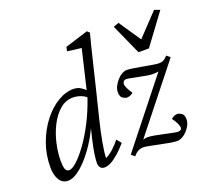

<svg xmlns="http://www.w3.org/2000/svg" viewBox="-117 -824 1069 979"><g transform="rotate(-20 417.0 -334.0)"><path d="M94.7 7.8Q64.5 7.8 48.3 -18.6Q32.2 -44.9 32.2 -86.9Q32.2 -155.3 54.2 -215.8Q76.2 -276.4 112.3 -323.2Q148.4 -370.1 191.9 -396.5Q235.4 -422.9 278.3 -422.9Q301.8 -422.9 319.3 -411.1Q336.9 -399.4 354.5 -379.9L343.8 -346.7Q328.1 -365.2 306.2 -374Q284.2 -382.8 260.7 -382.8Q221.7 -382.8 190.4 -356Q159.2 -329.1 137.2 -286.1Q115.2 -243.2 104 -193.8Q92.8 -144.5 92.8 -98.6Q92.8 -71.3 98.1 -56.2Q103.5 -41 118.2 -41Q134.8 -41 160.6 -64.5Q186.5 -87.9 217.8 -130.9Q249 -173.8 278.8 -231.4Q308.6 -289.1 332 -357.4L336.9 -377.9L390.6 -604.5L314.5 -614.3L319.3 -636.7L444.3 -675.8L457 -664.1Q450.2 -640.6 439 -595.2Q427.7 -549.8 415 -496.1Q402.3 -442.4 389.6 -391.6L349.6 -229.5Q334 -166 324.7 -112.8Q315.4 -59.6 315.4 -34.2Q337.9 -45.9 357.4 -63.5Q377 -81.1 396.5 -105.5L417 -80.1Q392.6 -51.8 370.1 -32.2Q347.7 -12.7 328.1 -2.4Q308.6 7.8 293 7.8Q277.3 7.8 270 -2Q262.7 -11.7 262.7 -27.3Q262.7 -45.9 267.1 -75.7Q271.5 -105.5 282.7 -153.8Q293.9 -202.1 314.5 -276.4H325.2Q294.9 -192.4 252.9 -128.4Q210.9 -64.5 168.9 -28.3Q127 7.8 94.7 7.8ZM512.7 -42 504.9 -45.9Q518.6 -56.6 530.3 -59.6Q542 -62.5 550.8 -62.5Q562.5 -62.5 585.4 -58.6Q608.4 -54.7 634.3 -48.8Q660.2 -43 679.7 -39.1Q699.2 -35.2 705.1 -35.2Q713.9 -35.2 720.2 -38.6Q726.6 -42 726.6 -50.8Q726.6 -58.6 719.7 -74.2Q712.9 -89.8 699.2 -107.4Q708 -115.2 717.3 -118.7Q726.6 -122.1 733.4 -122.1Q742.2 -122.1 755.4 -113.8Q768.6 -105.5 768.6 -81.1Q768.6 -64.5 760.3 -48.3Q752 -32.2 739.7 -19.5Q727.5 -6.8 713.4 0.5Q699.2 7.8 687.5 7.8Q672.9 7.8 647.5 3.4Q622.1 -1 594.7 -6.8Q567.4 -12.7 544.4 -17.1Q521.5 -21.5 512.7 -21.5Q497.1 -21.5 483.9 -14.6Q470.7 -7.8 458 7.8L439.5 -7.8L727.5 -371.1L738.3 -367.2Q731.4 -361.3 718.3 -358.4Q705.1 -355.5 685.5 -355.5Q674.8 -355.5 654.8 -358.9Q634.8 -362.3 613.3 -366.7Q591.8 -371.1 574.2 -374.5Q556.6 -377.9 549.8 -377.9Q539.1 -377.9 534.2 -371.1Q529.3 -364.3 529.3 -357.4Q529.3 -350.6 534.7 -337.9Q540 -325.2 555.7 -301.8Q546.9 -293.9 538.1 -291Q529.3 -288.1 521.5 -288.1Q512.7 -288.1 499.5 -296.4Q486.3 -304.7 486.3 -329.1Q486.3 -345.7 494.6 -361.8Q502.9 -377.9 515.1 -391.6Q527.3 -405.3 541.5 -413.1Q555.7 -420.9 567.4 -420.9Q581.1 -420.9 604.5 -417Q627.9 -413.1 653.3 -408.7Q678.7 -404.3 700.7 -400.4Q722.7 -396.5 734.4 -396.5Q750 -396.5 759.8 -401.9Q769.5 -407.2 782.2 -420.9L800.8 -405.3ZM581.1 -650.4 610.4 -661.1 713.9 -507.8H658.2L803.7 -661.1L834 -650.4L711.9 -485.4H655.3Z"/></g></svg>

Font: Crimson Pro ExtraLight
Style: Italic
Weight: 250
Italic angle: -12°
Designer: Jacques Le Bailly
Foundry: Baron von Fonthausen
Version: Version 1.003